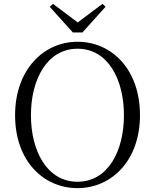

<svg xmlns="http://www.w3.org/2000/svg" viewBox="-20 -958 802 993"><path d="M381 15C557 15 704 -128 704 -362C704 -600 557 -742 381 -742C205 -742 58 -597 58 -362C58 -125 205 15 381 15ZM381 -18C224 -18 140 -176 140 -362C140 -548 224 -706 381 -706C538 -706 621 -548 621 -362C621 -176 538 -18 381 -18ZM254 -938 237 -923 357 -790H406L526 -923L510 -938L382 -842Z"/></svg>

Font: Source Han Serif CN Light
Style: Regular
Weight: 300
Designer: Ryoko NISHIZUKA 西塚涼子 (kana & ideographs); Frank Grießhammer (Latin, Greek & Cyrillic); Wenlong ZHANG 张文龙 (bopomofo); San
Foundry: Adobe
Version: Version 2.003;hotconv 1.1.1;makeotfexe 2.6.0